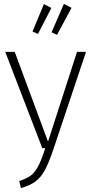

<svg xmlns="http://www.w3.org/2000/svg" viewBox="-20 -949 460 980"><path d="M306.2 -929.2 345.2 -909.2 271 -771 243.2 -784.2ZM204.1 -928.2 242.2 -908.2 173.8 -775.9 146 -788.1ZM418.9 -684.1 253.9 -190.9Q229 -117.2 209 -80.6Q189 -43.9 161.9 -23.4Q134.8 -2.9 86.9 11.2L78.1 -24.9Q116.2 -37.6 136.5 -52.5Q156.7 -67.4 174.1 -99.1Q191.4 -130.9 210.9 -192.9H195.8L6.8 -684.1H55.2L225.1 -226.1L373 -684.1Z"/></svg>

Font: Fira Sans Compressed ExtraLight
Style: Regular
Weight: 250
Width: 1
Designer: Carrois Corporate & Edenspiekermann AG
Foundry: Carrois Corporate GbR & Edenspiekermann AG
Version: Version 4.203;PS 004.203;hotconv 1.0.88;makeotf.lib2.5.64775